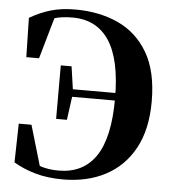

<svg xmlns="http://www.w3.org/2000/svg" viewBox="-55 -817 799 887"><g transform="rotate(5 345.0 -373.5)"><path d="M40 -39 44 -219H103L168 2L96 -25L83 -73Q123 -45 160 -32Q197 -19 246 -19Q360 -19 418.5 -105.5Q477 -192 477 -373Q477 -554 419 -641.5Q361 -729 249 -729Q198 -729 162.5 -717.5Q127 -706 91 -680L94 -718L172 -741L111 -528H52L48 -710Q96 -738 145.5 -752.5Q195 -767 259 -767Q370 -767 457.5 -727Q545 -687 596 -600.5Q647 -514 647 -374Q647 -245 599.5 -157.5Q552 -70 467 -25Q382 20 269 20Q198 20 141.5 4Q85 -12 40 -39ZM214 -256V-504H264L280 -393V-373L264 -256ZM252 -364V-399H525V-364Z"/></g></svg>

Font: Noto Serif JP Black
Style: Regular
Weight: 900
Designer: Ryoko NISHIZUKA 西塚涼子 (kana & ideographs); Frank Grießhammer (Latin, Greek & Cyrillic); Wenlong ZHANG 张文龙 (bopomofo); San
Foundry: Adobe
Version: Version 2.003-H1;hotconv 1.1.1;makeotfexe 2.6.0